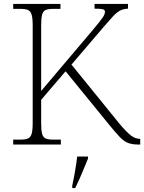

<svg xmlns="http://www.w3.org/2000/svg" viewBox="-20 -734 732 975"><path d="M47 0V-25H84Q108 -25 121.5 -30.5Q135 -36 140.5 -54Q146 -72 146 -108V-606Q146 -642 140.5 -660Q135 -678 121.5 -683.5Q108 -689 84 -689H47V-714H287V-689H251Q226 -689 212.5 -683.5Q199 -678 194 -660Q189 -642 189 -605V-272L454 -585Q490 -628 501.5 -645Q513 -662 513 -674Q513 -685 500 -687.5Q487 -690 460 -690V-714H630V-690Q605 -689 587.5 -679Q570 -669 552 -649Q534 -629 507 -598L343 -406L584 -109Q623 -62 645.5 -45.5Q668 -29 690 -29H692V0H684Q653 0 632 -7.5Q611 -15 589.5 -37Q568 -59 534 -101L313 -372L189 -227V-109Q189 -72 194 -54Q199 -36 212.5 -30.5Q226 -25 251 -25H289V0ZM347 208Q355 171 361.5 133Q368 95 372 61H427V71Q418 92 407 119.5Q396 147 384 174Q372 201 362 221H347Z"/></svg>

Font: Noto Serif Malayalam ExtraLight
Style: Regular
Weight: 200
Designer: Indian type Foundry, Jelle Bosma, Monotype Design Team
Foundry: Monotype Imaging Inc.
Version: Version 2.104; ttfautohint (v1.8.4.7-5d5b)